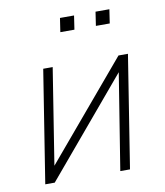

<svg xmlns="http://www.w3.org/2000/svg" viewBox="-79 -753 703 819"><g transform="rotate(-10 272.5 -344.0)"><path d="M51 0 128 -487H169L99 -45H81L454 -487H495L418 0H376L447 -443H465L92 0ZM381 -628 390 -688H450L441 -628ZM227 -628 236 -688H297L288 -628Z"/></g></svg>

Font: Nunito Sans 10pt SemiCondensed ExtraLight
Style: Italic
Weight: 250
Width: 4
Italic angle: -9°
Designer: Vernon Adams
Foundry: Vernon Adams
Version: Version 3.101;gftools[0.9.27]